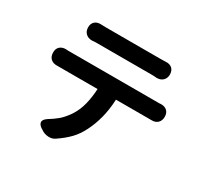

<svg xmlns="http://www.w3.org/2000/svg" viewBox="-162 -984 1324 1254"><g transform="rotate(30 500.0 -357.5)"><path d="M201 -703Q201 -732 219 -747.5Q237 -763 266 -761Q272 -761 285 -760.5Q298 -760 308 -760Q327 -760 368 -760Q409 -760 460 -760Q511 -760 562 -760Q613 -760 653 -760Q693 -760 710 -760Q721 -760 734.5 -760.5Q748 -761 754 -761Q783 -763 800.5 -747Q818 -731 818 -702Q818 -674 800.5 -657Q783 -640 754 -640Q736 -642 710 -642Q693 -642 653 -642Q613 -642 562 -642Q511 -642 460 -642Q409 -642 368.5 -642Q328 -642 309 -642Q278 -642 266 -640Q237 -640 219 -657Q201 -674 201 -703ZM85 -447Q85 -476 103 -491.5Q121 -507 150 -506Q155 -506 156 -505.5Q157 -505 161.5 -505Q166 -505 181 -505Q194 -505 233 -505Q272 -505 327 -505Q382 -505 445.5 -505Q509 -505 572.5 -505Q636 -505 691 -505Q746 -505 784.5 -505Q823 -505 836 -505Q846 -505 852.5 -505Q859 -505 863 -506Q892 -507 909.5 -491Q927 -475 927 -446Q927 -417 909.5 -400Q892 -383 863 -384Q859 -384 858 -384Q857 -384 853.5 -384Q850 -384 836 -384H595Q591 -306 574.5 -243Q558 -180 531 -127Q505 -75 469.5 -38.5Q434 -2 385 31Q363 48 332 46Q301 44 278 27L265 19Q220 -16 270 -50Q308 -73 336 -96.5Q364 -120 394 -163Q425 -210 439 -265.5Q453 -321 456 -384H181Q168 -384 161 -384Q154 -384 150 -384Q121 -383 103 -399.5Q85 -416 85 -447Z"/></g></svg>

Font: Chiron GoRound TC
Style: Bold
Weight: 700
Designer: Ryoko NISHIZUKA 西塚涼子 (kana, bopomofo & ideographs); Paul D. Hunt (Latin, Greek & Cyrillic); Sandoll Communications 산돌커뮤니
Foundry: Adobe
Version: Version 1.000;hotconv 1.1.1;makeotfexe 2.6.0